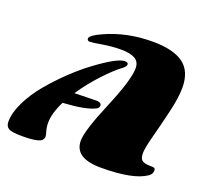

<svg xmlns="http://www.w3.org/2000/svg" viewBox="-149 -932 1200 1112"><g transform="rotate(20 450.5 -375.5)"><path d="M577.6 19.5Q415 19.5 415 -88.4Q415 -149.9 492.7 -334.2Q570.3 -518.6 570.3 -589.8Q570.3 -629.9 540.8 -646.7Q511.2 -663.6 455.3 -663.6Q399.4 -663.6 341.8 -653.8Q284.2 -644 267.8 -644Q251.5 -644 251.5 -658.7Q251.5 -677.7 320.3 -709Q452.6 -769.5 611.8 -769.5Q737.8 -769.5 800.5 -724.1Q863.3 -678.7 863.3 -576.7Q863.3 -516.1 841.8 -425Q820.3 -334 799.1 -253.9Q777.8 -173.8 777.8 -144Q777.8 -114.3 789.1 -102.5Q803.2 -87.9 843.8 -87.9Q868.7 -87.9 871.8 -82.5Q875 -77.1 875 -71.3Q875 -48.8 854.5 -34.7Q776.9 19.5 577.6 19.5ZM293.5 -334 418.5 -336.9Q452.6 -336.9 452.6 -316.9Q452.6 -302.7 436.5 -294.4Q379.9 -265.6 241.2 -257.8Q201.7 -179.7 201.7 -120.6Q201.7 -94.2 208.5 -72Q215.3 -49.8 215.3 -40Q215.3 -14.2 182.6 -5.1Q149.9 3.9 86.7 3.9Q23.4 3.9 3.4 -7.6Q-16.6 -19 -16.6 -48.3Q-16.6 -103 15.4 -168.9Q47.4 -234.9 97.2 -295.2Q147 -355.5 207.5 -413.6Q268.1 -471.7 325.2 -513.7Q452.1 -607.9 498 -607.9Q519 -607.9 519 -595.2Q519 -582.5 498.5 -566.9Q455.1 -535.2 394.5 -470.2Q334 -405.3 286.6 -334Z"/></g></svg>

Font: Sonsie One
Style: Regular
Weight: 400
Designer: Riccardo De Franceschi
Foundry: Sorkin Type Co
Version: Version 1.003